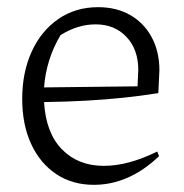

<svg xmlns="http://www.w3.org/2000/svg" viewBox="-20 -509 513 536"><path d="M242 7Q182 7 137 -23Q92 -53 67 -107Q42 -161 42 -233Q42 -307 68.5 -365Q95 -423 143 -456Q191 -489 254 -489Q305 -489 343.5 -467Q382 -445 403.5 -405Q425 -365 425 -313L422 -249Q371 -241 322.5 -236Q274 -231 221 -228Q168 -225 103 -224Q108 -138 153 -92Q198 -46 270 -46Q338 -46 419 -86L424 -73Q340 7 242 7ZM149 -411Q109 -344 103 -265L364 -268L366 -314Q366 -371 333 -406Q300 -441 247 -441Q197 -441 149 -411Z"/></svg>

Font: Piazzolla Light
Style: Regular
Weight: 300
Designer: Juan Pablo del Peral
Foundry: Huerta Tipografica
Version: Version 1.330